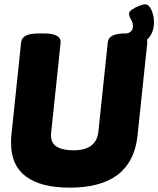

<svg xmlns="http://www.w3.org/2000/svg" viewBox="-20 -856 729 884"><path d="M301 8Q169 8 100 -43Q31 -94 31 -196Q31 -204 31 -212.5Q31 -221 32 -230L77 -659Q79 -682 99 -692Q119 -702 161 -702H183Q263 -702 259 -658L216 -250Q215 -242 215 -238Q215 -234 215 -231Q215 -164 319 -164Q424 -164 433 -250L476 -659Q478 -682 498 -692Q518 -702 560 -702H582Q662 -702 658 -658L613 -230Q587 8 301 8ZM535 -643 541 -702H558Q572 -702 582 -710.5Q592 -719 592 -735Q592 -752 583 -766.5Q574 -781 574 -793Q574 -802 588 -812Q602 -822 620 -829Q638 -836 648 -836Q666 -836 677.5 -809.5Q689 -783 689 -755Q689 -702 656 -672.5Q623 -643 562 -643Z"/></svg>

Font: Asap Semi Condensed Semi Condensed Black
Style: Italic
Weight: 900
Width: 4
Italic angle: -6°
Designer: Pablo Cosgaya
Foundry: Omnibus-Type
Version: Version 3.001; ttfautohint (v1.8.4.7-5d5b)